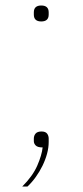

<svg xmlns="http://www.w3.org/2000/svg" viewBox="-20 -531 300 698"><path d="M131 -53Q145 -53 151 -45.5Q157 -38 157 -27V-15Q157 6 151 28Q145 50 134.5 71.5Q124 93 110 112.5Q96 132 80 147H61Q99 109 115.5 71Q132 33 135 5Q117 5 110 -2Q103 -9 103 -18V-27Q103 -38 109.5 -45.5Q116 -53 131 -53ZM130 -453Q103 -453 103 -478V-486Q103 -511 130 -511Q157 -511 157 -486V-478Q157 -453 130 -453Z"/></svg>

Font: IBM Plex Sans Devanagari Thin
Style: Regular
Weight: 100
Designer: Mike Abbink, Paul van der Laan, Pieter van Rosmalen, Erin McLaughlin
Foundry: Bold Monday
Version: Version 1.1